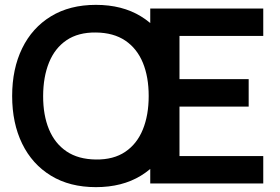

<svg xmlns="http://www.w3.org/2000/svg" viewBox="-20 -755 1153 790"><path d="M374.7 15Q266.8 15 189.6 -32.2Q112.4 -79.3 71.2 -163.8Q30 -248.3 30 -360Q30 -471.7 71.2 -556.2Q112.4 -640.7 189.6 -687.8Q266.8 -735 374.7 -735Q482.6 -735 559.8 -687.8Q636.9 -640.7 678.1 -556.2Q719.3 -471.7 719.3 -360Q719.3 -248.3 678.1 -163.8Q636.9 -79.3 559.8 -32.2Q482.6 15 374.7 15ZM374.7 -98.7Q447.2 -97.8 495.4 -130.4Q543.6 -162.9 567.7 -222.1Q591.8 -281.2 591.8 -360Q591.8 -438.8 567.7 -497.1Q543.6 -555.5 495.4 -588Q447.2 -620.5 374.7 -621.3Q302.2 -622.2 254 -589.7Q205.9 -557.2 181.8 -498Q157.7 -438.8 157.5 -360Q157.3 -281.2 181.5 -222.9Q205.6 -164.6 253.9 -132Q302.2 -99.5 374.7 -98.7ZM598.2 0V-720H1063.2V-607.2H718.5V-429.3H1003.2V-316.5H718.5V-112.8H1063.2V0Z"/></svg>

Font: Manrope ExtraLight
Style: Regular
Weight: 200
Designer: Mikhail Sharanda
Foundry: Mikhail Sharanda
Version: Version 4.505